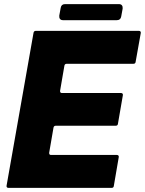

<svg xmlns="http://www.w3.org/2000/svg" viewBox="-20 -913 704 933"><path d="M533 -9Q532 0 522 0H21Q16 0 13.5 -3Q11 -6 12 -11L143 -754Q145 -763 154 -763H655Q660 -763 662.5 -760Q665 -757 664 -752L639 -612Q638 -603 628 -603H304Q295 -603 293 -594L272 -472V-470Q272 -461 281 -461H568Q573 -461 575.5 -458Q578 -455 577 -450L553 -311Q552 -302 542 -302H251Q242 -302 240 -293L219 -171V-169Q219 -160 228 -160H548Q553 -160 555.5 -157Q558 -154 557 -149ZM286 -815Q276 -815 271.5 -821Q267 -827 268 -837L275 -875Q278 -893 296 -893H558Q568 -893 572.5 -887Q577 -881 576 -871L569 -833Q566 -815 548 -815Z"/></svg>

Font: Open Sauce Two Black Italic
Style: Regular
Weight: 900
Italic angle: -10°
Designer: Alfredo Marco Pradil
Foundry: Creative Sauce Fz LLC
Version: Version 1.477